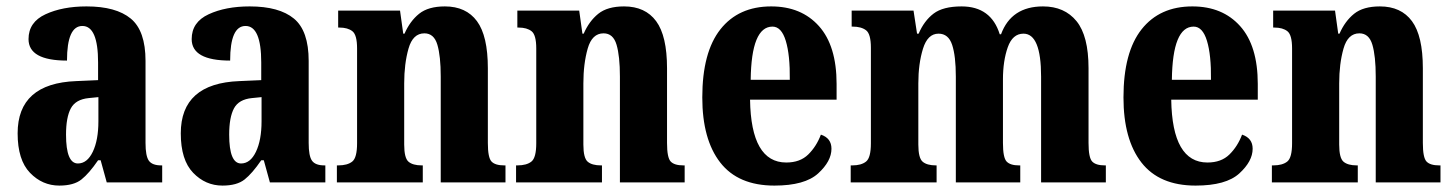

<svg xmlns="http://www.w3.org/2000/svg" viewBox="-20 -569 4534 599"><path d="M165 10Q210 10 234 -9Q258 -28 286 -69H294L313 0H486V-53H483Q455 -53 444.5 -67.5Q434 -82 434 -123V-379Q434 -473 388 -511Q342 -549 250 -549Q175 -549 122 -524.5Q69 -500 69 -447Q69 -380 189 -380Q189 -488 237 -488Q286 -488 286 -374V-319L218 -316Q35 -309 35 -153Q35 -70 73.5 -30Q112 10 165 10ZM223 -59Q186 -59 186 -149Q186 -203 201 -231Q216 -259 257 -263L287 -266V-191Q287 -132 269.5 -95.5Q252 -59 223 -59Z M674 10Q719 10 743 -9Q767 -28 795 -69H803L822 0H995V-53H992Q964 -53 953.5 -67.5Q943 -82 943 -123V-379Q943 -473 897 -511Q851 -549 759 -549Q684 -549 631 -524.5Q578 -500 578 -447Q578 -380 698 -380Q698 -488 746 -488Q795 -488 795 -374V-319L727 -316Q544 -309 544 -153Q544 -70 582.5 -30Q621 10 674 10ZM732 -59Q695 -59 695 -149Q695 -203 710 -231Q725 -259 766 -263L796 -266V-191Q796 -132 778.5 -95.5Q761 -59 732 -59Z M1031 0H1299V-53H1296Q1268 -53 1254.5 -64.5Q1241 -76 1241 -118V-309Q1241 -370 1254.5 -417.5Q1268 -465 1304 -465Q1334 -465 1344.5 -429.5Q1355 -394 1355 -330V0H1557V-53H1553Q1525 -53 1513.5 -65Q1502 -77 1502 -123V-356Q1502 -457 1468 -503Q1434 -549 1368 -549Q1316 -549 1287.5 -526Q1259 -503 1242 -464H1238L1228 -536H1035V-483H1039Q1065 -483 1079.5 -471.5Q1094 -460 1094 -418V-122Q1094 -77 1079 -65Q1064 -53 1035 -53H1031Z M1590 0H1858V-53H1855Q1827 -53 1813.5 -64.5Q1800 -76 1800 -118V-309Q1800 -370 1813.5 -417.5Q1827 -465 1863 -465Q1893 -465 1903.5 -429.5Q1914 -394 1914 -330V0H2116V-53H2112Q2084 -53 2072.5 -65Q2061 -77 2061 -123V-356Q2061 -457 2027 -503Q1993 -549 1927 -549Q1875 -549 1846.5 -526Q1818 -503 1801 -464H1797L1787 -536H1594V-483H1598Q1624 -483 1638.5 -471.5Q1653 -460 1653 -418V-122Q1653 -77 1638 -65Q1623 -53 1594 -53H1590Z M2396 10Q2491 10 2532.5 -28Q2574 -66 2574 -105Q2574 -138 2541 -149Q2527 -112 2501.5 -87Q2476 -62 2433 -62Q2323 -62 2320 -258H2590V-307Q2590 -426 2535 -487.5Q2480 -549 2386 -549Q2284 -549 2227.5 -477.5Q2171 -406 2171 -265Q2171 -134 2227 -62Q2283 10 2396 10ZM2322 -320Q2324 -486 2390 -486Q2418 -486 2431.5 -441.5Q2445 -397 2444 -320Z M2634 0H2902V-53H2900Q2872 -53 2858.5 -64.5Q2845 -76 2845 -118V-309Q2845 -370 2859.5 -417Q2874 -464 2908 -464Q2939 -464 2950.5 -429Q2962 -394 2962 -330V0H3163V-53H3159Q3132 -53 3120.5 -65Q3109 -77 3109 -123V-321Q3109 -379 3124 -421.5Q3139 -464 3173 -464Q3228 -464 3228 -330V0H3430V-53H3427Q3399 -53 3387.5 -65Q3376 -77 3376 -123V-356Q3376 -457 3338.5 -503Q3301 -549 3234 -549Q3135 -549 3103 -462H3099Q3072 -549 2980 -549Q2922 -549 2892.5 -526.5Q2863 -504 2846 -464H2841L2830 -536H2637V-486H2640Q2667 -486 2682 -474.5Q2697 -463 2697 -420V-122Q2697 -77 2682 -65Q2667 -53 2639 -53H2634Z M3710 10Q3805 10 3846.5 -28Q3888 -66 3888 -105Q3888 -138 3855 -149Q3841 -112 3815.5 -87Q3790 -62 3747 -62Q3637 -62 3634 -258H3904V-307Q3904 -426 3849 -487.5Q3794 -549 3700 -549Q3598 -549 3541.5 -477.5Q3485 -406 3485 -265Q3485 -134 3541 -62Q3597 10 3710 10ZM3636 -320Q3638 -486 3704 -486Q3732 -486 3745.5 -441.5Q3759 -397 3758 -320Z M3948 0H4216V-53H4213Q4185 -53 4171.5 -64.5Q4158 -76 4158 -118V-309Q4158 -370 4171.5 -417.5Q4185 -465 4221 -465Q4251 -465 4261.5 -429.5Q4272 -394 4272 -330V0H4474V-53H4470Q4442 -53 4430.5 -65Q4419 -77 4419 -123V-356Q4419 -457 4385 -503Q4351 -549 4285 -549Q4233 -549 4204.5 -526Q4176 -503 4159 -464H4155L4145 -536H3952V-483H3956Q3982 -483 3996.5 -471.5Q4011 -460 4011 -418V-122Q4011 -77 3996 -65Q3981 -53 3952 -53H3948Z"/></svg>

Font: Noto Serif ExtraCondensed Extra
Style: Regular
Weight: 800
Width: 3
Designer: Monotype Design Team
Foundry: Monotype Imaging Inc.
Version: Version 1.002